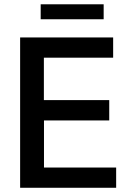

<svg xmlns="http://www.w3.org/2000/svg" viewBox="-20 -888 636 908"><path d="M470.2 -796.9V-867.7H172.4V-796.9ZM529.3 0V-95.7H188V-318.4H496.6V-414.6H187.5V-615.2H515.1V-710.9H75.2V0Z"/></svg>

Font: Ride SemiBold
Style: Regular
Weight: 600
Version: Version 3.000